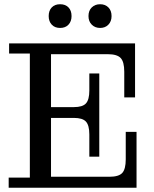

<svg xmlns="http://www.w3.org/2000/svg" viewBox="-20 -887 729 907"><path d="M453 -755Q429 -755 413.5 -770.5Q398 -786 398 -811Q398 -837 413.5 -852Q429 -867 453 -867Q477 -867 492 -852Q507 -837 507 -811Q507 -786 492 -770.5Q477 -755 453 -755ZM264 -755Q239 -755 224.5 -770.5Q210 -786 210 -811Q210 -837 224.5 -852Q239 -867 264 -867Q289 -867 303.5 -852Q318 -837 318 -811Q318 -786 303.5 -770.5Q289 -755 264 -755ZM21 0V-48H121V-634H23V-682H618V-427H567V-548Q567 -595 550 -613Q533 -631 489 -631H221V-381H329Q370 -381 386 -398.5Q402 -416 402 -459V-540H449V-147H402V-252Q402 -295 386 -312.5Q370 -330 329 -330H221V-52H497Q541 -52 557.5 -70Q574 -88 574 -134V-264H625V0Z"/></svg>

Font: Montagu Slab 144pt
Style: Regular
Weight: 400
Designer: Florian Karsten
Foundry: Florian Karsten
Version: Version 1.000; ttfautohint (v1.8.3)